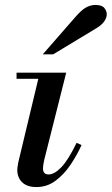

<svg xmlns="http://www.w3.org/2000/svg" viewBox="-20 -744 452 777"><path d="M127 13Q90 13 70 -6Q50 -25 50 -56Q50 -64 51.5 -72Q53 -80 54 -87L141 -450H248L159 -97Q156 -84 155 -76Q154 -68 154 -63Q154 -38 176 -38Q200 -38 228 -67Q256 -96 290 -166L310 -157Q291 -115 264.5 -76Q238 -37 204 -12Q170 13 127 13ZM47 -425V-450H236V-425ZM153 -524 284 -674Q310 -704 328.5 -714Q347 -724 366 -724Q392 -724 402 -712Q412 -700 412 -686Q412 -673 402.5 -658.5Q393 -644 372 -631L195 -524Z"/></svg>

Font: Libre Bodoni
Style: Italic
Weight: 400
Italic angle: -13°
Designer: Pablo Impallari, Rodrigo Fuenzalida
Foundry: Impallari Type
Version: Version 2.005;gftools[0.9.23]